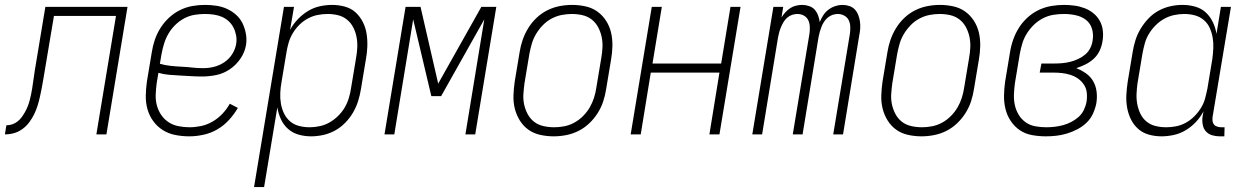

<svg xmlns="http://www.w3.org/2000/svg" viewBox="-59 -548 5079 783"><path d="M-39 0 -33 -37Q-21 -37 -9 -41Q3 -45 13 -53Q23 -61 30.5 -71.5Q38 -82 44 -93Q50 -104 54.5 -115.5Q59 -127 62 -138.5Q65 -150 67.5 -162Q70 -174 72 -186Q75 -205 77.5 -223.5Q80 -242 83 -261L126 -520H461L375 0H334L414 -483H161L118 -227Q115 -209 111.5 -190.5Q108 -172 104 -154Q100 -136 94.5 -118Q89 -100 80.5 -82.5Q72 -65 60 -49Q48 -33 32 -21.5Q16 -10 -2 -5Q-20 0 -39 0Z M713 8Q684 8 656 2.5Q628 -3 605 -17.5Q582 -32 566 -54Q550 -76 542.5 -102.5Q535 -129 535.5 -157.5Q536 -186 540 -215L560 -335Q564 -361 572.5 -386Q581 -411 595.5 -434Q610 -457 630.5 -476Q651 -495 675.5 -507Q700 -519 725.5 -523.5Q751 -528 777 -528Q800 -528 823.5 -524.5Q847 -521 867.5 -511.5Q888 -502 904.5 -487Q921 -472 930.5 -452Q940 -432 944 -409Q948 -386 944 -363Q939 -334 921 -308Q903 -282 877.5 -265Q852 -248 823 -242Q794 -236 765 -236Q742 -236 719.5 -237.5Q697 -239 675 -240Q653 -241 630.5 -243Q608 -245 587 -251L580 -209Q577 -186 576 -163Q575 -140 580.5 -119Q586 -98 598 -80Q610 -62 628 -50Q646 -38 668.5 -33.5Q691 -29 714 -29Q737 -29 761 -34Q785 -39 807.5 -52Q830 -65 848 -84Q866 -103 878 -125L911 -108Q896 -82 875 -59Q854 -36 827.5 -20.5Q801 -5 771 1.5Q741 8 713 8ZM770 -270Q792 -270 814 -275.5Q836 -281 855.5 -294Q875 -307 887.5 -326.5Q900 -346 904 -368Q907 -386 904 -403Q901 -420 893.5 -435Q886 -450 873.5 -461.5Q861 -473 845.5 -479.5Q830 -486 812.5 -488.5Q795 -491 777 -491Q756 -491 734.5 -487.5Q713 -484 693 -473.5Q673 -463 656.5 -447Q640 -431 628.5 -411.5Q617 -392 610.5 -371Q604 -350 600 -329L593 -288Q613 -282 636 -279.5Q659 -277 681 -276Q703 -275 725 -272.5Q747 -270 770 -270Z M977 215 1099 -520H1140L1124 -426Q1136 -449 1155 -469Q1174 -489 1197 -503Q1220 -517 1245.5 -522.5Q1271 -528 1295 -528Q1322 -528 1347.5 -521Q1373 -514 1391 -497.5Q1409 -481 1420.5 -458.5Q1432 -436 1436 -410.5Q1440 -385 1439 -358Q1438 -331 1433 -305L1413 -185Q1409 -160 1401.5 -136Q1394 -112 1381 -89.5Q1368 -67 1349 -47.5Q1330 -28 1307 -15.5Q1284 -3 1259 2.5Q1234 8 1210 8Q1183 8 1158.5 1Q1134 -6 1115.5 -22.5Q1097 -39 1086.5 -62Q1076 -85 1072 -110L1018 215ZM1204 -29Q1224 -29 1245 -33.5Q1266 -38 1284.5 -48.5Q1303 -59 1319.5 -75Q1336 -91 1347 -110Q1358 -129 1364 -149.5Q1370 -170 1373 -191L1393 -311Q1397 -333 1398 -354.5Q1399 -376 1395 -397Q1391 -418 1381.5 -436.5Q1372 -455 1356 -468Q1340 -481 1319.5 -486Q1299 -491 1277 -491Q1257 -491 1236.5 -487Q1216 -483 1196.5 -472.5Q1177 -462 1161.5 -446.5Q1146 -431 1135 -412.5Q1124 -394 1118 -373.5Q1112 -353 1109 -333L1089 -213Q1085 -191 1084 -169Q1083 -147 1086.5 -126Q1090 -105 1099 -86Q1108 -67 1123.5 -53.5Q1139 -40 1160 -34.5Q1181 -29 1204 -29Z M1509 0 1595 -520H1656L1728 -207L1904 -520H1965L1879 0H1839L1916 -469L1740 -156H1700L1626 -469L1549 0Z M2199 8Q2171 8 2144 2Q2117 -4 2096 -19Q2075 -34 2061 -56.5Q2047 -79 2040.5 -105Q2034 -131 2035 -159Q2036 -187 2040 -215L2060 -335Q2064 -361 2072.5 -385.5Q2081 -410 2095 -433Q2109 -456 2129 -475Q2149 -494 2173 -506Q2197 -518 2223 -523Q2249 -528 2274 -528Q2302 -528 2329 -522Q2356 -516 2377 -501Q2398 -486 2412.5 -463.5Q2427 -441 2433 -415Q2439 -389 2438.5 -361Q2438 -333 2433 -305L2413 -185Q2409 -159 2401 -134.5Q2393 -110 2378.5 -87Q2364 -64 2344 -45Q2324 -26 2300 -14Q2276 -2 2250 3Q2224 8 2199 8ZM2201 -29Q2221 -29 2242 -33Q2263 -37 2282.5 -47.5Q2302 -58 2318.5 -74.5Q2335 -91 2346 -110Q2357 -129 2363.5 -149.5Q2370 -170 2373 -191L2393 -311Q2397 -333 2398 -355Q2399 -377 2394.5 -398Q2390 -419 2380 -437.5Q2370 -456 2354 -468.5Q2338 -481 2317 -486Q2296 -491 2273 -491Q2253 -491 2232 -487Q2211 -483 2191 -472.5Q2171 -462 2155 -445.5Q2139 -429 2127.5 -410Q2116 -391 2110 -370.5Q2104 -350 2100 -329L2080 -209Q2077 -187 2075.5 -165Q2074 -143 2078.5 -122Q2083 -101 2093 -82.5Q2103 -64 2119 -51.5Q2135 -39 2156.5 -34Q2178 -29 2201 -29Z M2513 0 2599 -520H2640L2602 -289H2882L2920 -520H2961L2875 0H2834L2875 -252H2595L2554 0Z M3009 0 3095 -520H3135L3128 -477Q3135 -488 3144 -498Q3153 -508 3164 -515Q3175 -522 3187.5 -525Q3200 -528 3212 -528Q3226 -528 3240 -523.5Q3254 -519 3263 -509Q3272 -499 3277 -486Q3282 -473 3284 -458Q3290 -473 3298.5 -486Q3307 -499 3319.5 -508.5Q3332 -518 3347 -523Q3362 -528 3376 -528Q3391 -528 3404.5 -523.5Q3418 -519 3427 -509.5Q3436 -500 3441 -487Q3446 -474 3448 -460Q3450 -446 3449 -431.5Q3448 -417 3445 -403L3379 0H3339L3407 -410Q3409 -424 3408.5 -438.5Q3408 -453 3402.5 -465Q3397 -477 3384.5 -484Q3372 -491 3358 -491Q3347 -491 3336.5 -487.5Q3326 -484 3317 -476.5Q3308 -469 3301.5 -459Q3295 -449 3291 -438.5Q3287 -428 3284 -417.5Q3281 -407 3279 -396L3214 0H3174L3242 -410Q3244 -424 3243.5 -438.5Q3243 -453 3237.5 -465Q3232 -477 3220 -484Q3208 -491 3193 -491Q3182 -491 3171.5 -487.5Q3161 -484 3152 -476.5Q3143 -469 3137 -459Q3131 -449 3126.5 -438.5Q3122 -428 3119 -417.5Q3116 -407 3114 -396L3049 0Z M3699 8Q3671 8 3644 2Q3617 -4 3596 -19Q3575 -34 3561 -56.5Q3547 -79 3540.5 -105Q3534 -131 3535 -159Q3536 -187 3540 -215L3560 -335Q3564 -361 3572.5 -385.5Q3581 -410 3595 -433Q3609 -456 3629 -475Q3649 -494 3673 -506Q3697 -518 3723 -523Q3749 -528 3774 -528Q3802 -528 3829 -522Q3856 -516 3877 -501Q3898 -486 3912.5 -463.5Q3927 -441 3933 -415Q3939 -389 3938.5 -361Q3938 -333 3933 -305L3913 -185Q3909 -159 3901 -134.5Q3893 -110 3878.5 -87Q3864 -64 3844 -45Q3824 -26 3800 -14Q3776 -2 3750 3Q3724 8 3699 8ZM3701 -29Q3721 -29 3742 -33Q3763 -37 3782.5 -47.5Q3802 -58 3818.5 -74.5Q3835 -91 3846 -110Q3857 -129 3863.5 -149.5Q3870 -170 3873 -191L3893 -311Q3897 -333 3898 -355Q3899 -377 3894.5 -398Q3890 -419 3880 -437.5Q3870 -456 3854 -468.5Q3838 -481 3817 -486Q3796 -491 3773 -491Q3753 -491 3732 -487Q3711 -483 3691 -472.5Q3671 -462 3655 -445.5Q3639 -429 3627.5 -410Q3616 -391 3610 -370.5Q3604 -350 3600 -329L3580 -209Q3577 -187 3575.5 -165Q3574 -143 3578.5 -122Q3583 -101 3593 -82.5Q3603 -64 3619 -51.5Q3635 -39 3656.5 -34Q3678 -29 3701 -29Z M4206 8Q4178 8 4150 3Q4122 -2 4100 -17Q4078 -32 4063 -54.5Q4048 -77 4041.5 -103.5Q4035 -130 4035.5 -158.5Q4036 -187 4040 -215L4060 -335Q4064 -361 4073 -386.5Q4082 -412 4096.5 -435Q4111 -458 4132 -477Q4153 -496 4177.5 -507.5Q4202 -519 4228 -523.5Q4254 -528 4280 -528Q4302 -528 4323.5 -525Q4345 -522 4364.5 -514.5Q4384 -507 4400 -494Q4416 -481 4426 -463Q4436 -445 4438.5 -423Q4441 -401 4437 -379Q4434 -360 4425.5 -341.5Q4417 -323 4402 -309Q4387 -295 4368 -285.5Q4349 -276 4330 -270Q4351 -262 4369.5 -249Q4388 -236 4399 -217Q4410 -198 4413 -174.5Q4416 -151 4412 -127Q4408 -106 4398.5 -85Q4389 -64 4372.5 -48Q4356 -32 4335 -21Q4314 -10 4292.5 -3.5Q4271 3 4249.5 5.5Q4228 8 4206 8ZM4208 -29Q4225 -29 4242 -31Q4259 -33 4276 -37.5Q4293 -42 4309.5 -50.5Q4326 -59 4339.5 -71Q4353 -83 4361 -99.5Q4369 -116 4372 -133Q4375 -152 4373 -170Q4371 -188 4361.5 -202.5Q4352 -217 4338 -227Q4324 -237 4307 -242.5Q4290 -248 4272 -250Q4254 -252 4235 -252H4181L4188 -289H4242Q4258 -289 4274 -290.5Q4290 -292 4306 -296Q4322 -300 4338 -307.5Q4354 -315 4367 -326Q4380 -337 4387.5 -352.5Q4395 -368 4397 -384Q4401 -409 4394 -431.5Q4387 -454 4369 -467.5Q4351 -481 4327.5 -486Q4304 -491 4280 -491Q4258 -491 4236.5 -487.5Q4215 -484 4194.5 -473.5Q4174 -463 4157.5 -447Q4141 -431 4129 -412Q4117 -393 4110.5 -372Q4104 -351 4100 -329L4080 -209Q4077 -187 4076 -164Q4075 -141 4079.5 -120Q4084 -99 4095 -80.5Q4106 -62 4123.5 -49.5Q4141 -37 4163 -33Q4185 -29 4208 -29Z M4678 8Q4651 8 4626 1Q4601 -6 4582.5 -22.5Q4564 -39 4553 -61.5Q4542 -84 4537.5 -109.5Q4533 -135 4534.5 -162Q4536 -189 4540 -215L4560 -335Q4564 -360 4571.5 -384Q4579 -408 4592.5 -430.5Q4606 -453 4624.5 -472.5Q4643 -492 4666 -504.5Q4689 -517 4714 -522.5Q4739 -528 4763 -528Q4790 -528 4815 -521Q4840 -514 4858 -497.5Q4876 -481 4887 -458Q4898 -435 4902 -410L4920 -520H4961L4886 -71Q4885 -62 4886 -54Q4887 -46 4892 -40Q4897 -34 4905.5 -31.5Q4914 -29 4922 -29H4935L4934 8H4915Q4899 8 4884 3.5Q4869 -1 4859 -12Q4849 -23 4846 -39Q4843 -55 4845 -71L4849 -94Q4837 -71 4818.5 -51Q4800 -31 4776.5 -17Q4753 -3 4727.5 2.5Q4702 8 4678 8ZM4697 -29Q4717 -29 4737.5 -33Q4758 -37 4777 -47.5Q4796 -58 4811.5 -73.5Q4827 -89 4838.5 -107.5Q4850 -126 4855.5 -146.5Q4861 -167 4865 -187L4885 -307Q4888 -329 4889 -351Q4890 -373 4886.5 -394Q4883 -415 4874.5 -434Q4866 -453 4850 -466.5Q4834 -480 4813.5 -485.5Q4793 -491 4770 -491Q4750 -491 4729 -486.5Q4708 -482 4689 -471.5Q4670 -461 4654 -445Q4638 -429 4626.5 -410Q4615 -391 4609.5 -370.5Q4604 -350 4600 -329L4580 -209Q4577 -187 4576 -165.5Q4575 -144 4579 -123Q4583 -102 4592 -83.5Q4601 -65 4617 -52Q4633 -39 4654 -34Q4675 -29 4697 -29Z"/></svg>

Font: Iosevka Curly Extralight
Style: Italic
Weight: 200
Italic angle: -9°
Monospace: yes
Designer: Belleve Invis
Foundry: Belleve Invis
Version: Version 22.1.2; ttfautohint (v1.8.4)